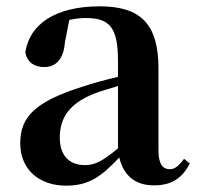

<svg xmlns="http://www.w3.org/2000/svg" viewBox="-20 -571 622 607"><path d="M353 -102C307 -64 282 -49 249 -49C201 -49 169 -77 169 -136C169 -198 199 -244 278 -275C295 -282 323 -290 353 -299ZM562 -69C544 -45 532 -36 517 -36C495 -36 481 -51 481 -96V-354C481 -494 426 -551 295 -551C156 -551 73 -495 60 -405C66 -375 87 -359 120 -359C154 -359 181 -381 185 -436L199 -508C217 -512 234 -514 251 -514C326 -514 353 -485 353 -379V-328C314 -319 274 -308 244 -298C90 -250 44 -201 44 -118C44 -34 105 16 189 16C263 16 302 -15 357 -73C370 -19 405 15 466 15C519 15 554 -4 580 -54Z"/></svg>

Font: Source Han Serif
Style: Bold
Weight: 700
Designer: Ryoko NISHIZUKA 西塚涼子 (kana & ideographs); Frank Grießhammer (Latin, Greek & Cyrillic); Wenlong ZHANG 张文龙 (bopomofo); San
Foundry: Adobe Systems Incorporated
Version: Version 1.001;PS 1.001;hotconv 16.6.54;makeotf.lib2.5.65590